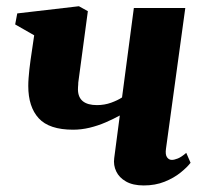

<svg xmlns="http://www.w3.org/2000/svg" viewBox="-20 -570 638 601"><path d="M255 -535 225 -311.5Q225 -309 224.8 -305Q224.5 -301 224.2 -297.2Q224 -293.5 224 -289.5Q224.5 -265 239.5 -253Q254.5 -241 283.5 -241Q307 -241 327.8 -248.5Q348.5 -256 362 -265L399 -545H560L499.5 -104Q497 -86 502.8 -77.8Q508.5 -69.5 518 -69.5Q525.5 -69.5 536.8 -74Q548 -78.5 563 -91.5L576.5 -60.5Q566 -46.5 545.2 -29.8Q524.5 -13 495.2 -1.2Q466 10.5 430 10.5Q396 10.5 374.5 -1.8Q353 -14 343.8 -33.5Q334.5 -53 337.5 -75L355 -208.5Q335 -197.5 310.8 -187Q286.5 -176.5 260.5 -170.2Q234.5 -164 209 -164Q134 -164 101.2 -199.8Q68.5 -235.5 68.5 -301Q68.5 -312.5 69.5 -325.8Q70.5 -339 72 -353.2Q73.5 -367.5 75.5 -381L87 -459.5L27.5 -493.5L34 -528L227 -550.5Z"/></svg>

Font: Merriweather 60pt Black
Style: Italic
Weight: 900
Italic angle: -7.8°
Version: Version 2.101